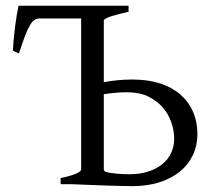

<svg xmlns="http://www.w3.org/2000/svg" viewBox="-20 -635 754 662"><path d="M418.5 -316.9Q395 -316.9 375.2 -314.9Q355.5 -313 337.9 -310.1V-50.8Q337.9 -46.9 342.3 -43.5Q350.6 -40.5 361.3 -38.8Q372.1 -37.1 383.3 -36.1Q394.5 -35.2 405.8 -34.7Q417 -34.2 426.8 -34.2Q461.9 -34.2 490.2 -43.2Q518.6 -52.2 538.8 -68.4Q559.1 -84.5 569.8 -107.2Q580.6 -129.9 580.6 -157.2Q580.6 -184.1 571 -212.4Q561.5 -240.7 541.7 -263.9Q522 -287.1 491.5 -302Q460.9 -316.9 418.5 -316.9ZM660.6 -173.8Q660.6 -132.3 644.3 -98.9Q627.9 -65.4 598.4 -42Q568.8 -18.6 527.8 -5.9Q486.8 6.8 437.5 6.8Q423.3 6.8 401.9 6.3Q380.4 5.9 356.9 5.1Q333.5 4.4 309.8 3.4Q286.1 2.4 267.1 1.7Q248 1 224.6 0H189V-21Q222.2 -27.8 241 -35.9Q259.8 -43.9 259.8 -50.8V-571.3H116.7Q107.4 -571.3 99.6 -566.7Q91.8 -562 83.7 -548.8Q75.7 -535.6 66.7 -512.2Q57.6 -488.8 45.4 -450.7L24.4 -460Q24.9 -474.1 26.9 -495.4Q28.8 -516.6 31.5 -539.1Q34.2 -561.5 37.6 -582Q41 -602.5 43.9 -615.2H423.3V-594.2Q406.7 -590.8 391.4 -586.9Q376 -583 364 -579.1Q352.1 -575.2 345 -571.3Q337.9 -567.4 337.9 -564V-351.6Q359.9 -356 385.3 -358.4Q410.6 -360.8 437.5 -360.8Q490.7 -360.8 532.5 -347.2Q574.2 -333.5 602.5 -308.6Q630.9 -283.7 645.8 -249.3Q660.6 -214.8 660.6 -173.8Z"/></svg>

Font: Akkhara
Style: Regular
Weight: 400
Designer: J. Victor Gaultney
Version: Version 1.00 June 13, 2006, initial release